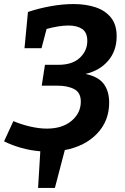

<svg xmlns="http://www.w3.org/2000/svg" viewBox="-22 -736 618 948"><path d="M-2 -38 44 -138Q84 -121 128 -111Q172 -101 209 -101Q286 -101 331.5 -139.5Q377 -178 377 -234Q377 -279 344.5 -296Q312 -313 262 -313H184L200 -416H267Q335 -416 372 -450.5Q409 -485 409 -534Q409 -576 383.5 -593Q358 -610 316 -610Q292 -610 264.5 -605.5Q237 -601 208 -593L183 -498H99L116 -677Q174 -696 231.5 -706Q289 -716 341 -716Q402 -716 450 -700Q498 -684 526 -649Q554 -614 554 -557Q554 -485 512 -436Q470 -387 400 -371Q463 -358 490 -322Q517 -286 517 -229Q517 -139 457.5 -76.5Q398 -14 298 5L249 192H166L177 11Q129 7 84 -5.5Q39 -18 -2 -38Z"/></svg>

Font: Bitter
Style: Bold Italic
Weight: 700
Italic angle: -9°
Designer: Sol Matas, and Bitter project Authors
Foundry: Sol Matas
Version: Version 2.001